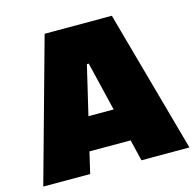

<svg xmlns="http://www.w3.org/2000/svg" viewBox="-106 -792 910 897"><g transform="rotate(-15 348.5 -344.0)"><path d="M-5 0 186 -688H511L702 0H470L445 -103H246L222 0ZM284 -263H406L349 -500H340Z"/></g></svg>

Font: Saira Black
Style: Regular
Weight: 900
Designer: Hector Gatti with collaboration of the Omnibus-Type team
Foundry: Omnibus-Type
Version: Version 1.100; ttfautohint (v1.8.3)